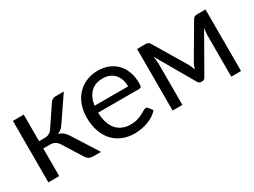

<svg xmlns="http://www.w3.org/2000/svg" viewBox="-42 -939 1815 1372"><g transform="rotate(-30 865.5 -253.0)"><path d="M378 -481.5Q385 -492.5 396.5 -499.5Q408 -506.5 421 -506.5H490.5L359 -313.5Q347 -295 334 -283.2Q321 -271.5 302 -265Q326 -258.5 342.5 -244.8Q359 -231 372 -209.5L505 0H443Q419 0 406 -8Q393 -16 383.5 -31L285 -188.5Q261.5 -227.5 214.5 -227.5H160V0.5H70.5V-506.5H160V-287.5H208Q248 -287.5 270.5 -321.5Z M907 -308.5Q907 -339.5 898.2 -365.2Q889.5 -391 872.8 -409.8Q856 -428.5 832 -438.8Q808 -449 777.5 -449Q713.5 -449 676.2 -411.8Q639 -374.5 630 -308.5ZM979 -71Q962.5 -51 939.5 -36.2Q916.5 -21.5 890.2 -12Q864 -2.5 836 2.2Q808 7 780.5 7Q728 7 683.8 -10.8Q639.5 -28.5 607.2 -62.8Q575 -97 557 -147.5Q539 -198 539 -263.5Q539 -316.5 555.2 -362.5Q571.5 -408.5 602 -442.2Q632.5 -476 676.5 -495.2Q720.5 -514.5 775.5 -514.5Q821 -514.5 859.8 -499.2Q898.5 -484 926.8 -455.2Q955 -426.5 971 -384.2Q987 -342 987 -288Q987 -267 982.5 -260Q978 -253 965.5 -253H627Q628.5 -205 640.2 -169.5Q652 -134 673 -110.2Q694 -86.5 723 -74.8Q752 -63 788 -63Q821.5 -63 845.8 -70.8Q870 -78.5 887.5 -87.5Q905 -96.5 916.8 -104.2Q928.5 -112 937 -112Q948 -112 954 -103.5Z M1660.5 -508V0H1580V-336.5Q1580 -350.5 1581.8 -367.8Q1583.5 -385 1586.5 -400L1410.5 -91.5Q1406.5 -84 1400 -79.5Q1393.5 -75 1385 -75H1375Q1366.5 -75 1359.8 -79.5Q1353 -84 1349 -91.5L1170 -401Q1172.5 -386 1174.5 -368.2Q1176.5 -350.5 1176.5 -336.5V0H1096V-508H1167.5Q1177 -508 1186 -503.8Q1195 -499.5 1201.5 -488L1359.5 -224Q1371 -201 1380 -175.5Q1388.5 -202 1400 -224L1555 -488Q1561.5 -500 1570.5 -504Q1579.5 -508 1589 -508Z"/></g></svg>

Font: Lato-Regular
Style: Regular
Weight: 400
Designer: Lukasz Dziedzic with Adam Twardoch and Botio Nikoltchev
Foundry: tyPoland Lukasz Dziedzic
Version: Version 2.015; 2015-08-06; http://www.latofonts.com/